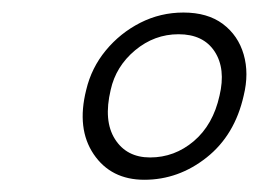

<svg xmlns="http://www.w3.org/2000/svg" viewBox="-20 -732 423 314"><path d="M280 -711.5Q319.5 -711.5 344.5 -692.8Q369.5 -674 378.5 -643Q387.5 -612 378.5 -575.5Q364 -511 318 -474.5Q272 -438 216 -438Q161.5 -438 133.2 -479.8Q105 -521.5 121 -585Q129.5 -621 153 -649.5Q176.5 -678 209.5 -694.8Q242.5 -711.5 280 -711.5ZM272 -676Q232.5 -676 201 -649.8Q169.5 -623.5 161 -585Q149 -534.5 168 -504.5Q187 -474.5 225.5 -474.5Q265.5 -474.5 297 -501.2Q328.5 -528 339 -575.5Q349.5 -619.5 331 -647.8Q312.5 -676 272 -676Z"/></svg>

Font: Fraunces 144pt S100 Light
Style: Italic
Weight: 300
Italic angle: -16°
Version: Version 1.000; ttfautohint (v1.8.3)